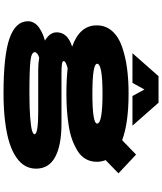

<svg xmlns="http://www.w3.org/2000/svg" viewBox="65 -787 920 1090"><g transform="rotate(90 525.0 -242.0)"><path d="M693.5 -534H525L488 -602L450.5 -534H282L412.5 -682H563ZM512 -159Q431.5 -159 367 -166Q326.5 -155 326.5 -144Q326.5 -136.5 342.5 -133.8Q358.5 -131 402.5 -131H681.5Q805 -131 871.2 -95.2Q937.5 -59.5 937.5 13.5Q937.5 46 922.5 73.8Q907.5 101.5 874.5 124.8Q841.5 148 792 164Q742.5 180 670.8 189Q599 198 509 198Q294.5 198 197.5 163.8Q100.5 129.5 100.5 59.5Q100.5 39.5 111 22.8Q121.5 6 139 -5.5Q156.5 -17 174 -24.5Q191.5 -32 210.5 -37Q163.5 -65 163.5 -103.5Q163.5 -166 245 -191.5Q124 -234 124 -331Q124 -381.5 155.8 -418Q187.5 -454.5 243.8 -474.2Q300 -494 366 -503Q432 -512 512 -512Q677.5 -512 776 -475.5L857.5 -554.5L964 -454.5L889 -381.5Q898.5 -357.5 898.5 -331Q898.5 -297 883 -269.5Q867.5 -242 838.8 -223.8Q810 -205.5 774.2 -192.2Q738.5 -179 693.2 -172Q648 -165 604.5 -162Q561 -159 512 -159ZM512 -306.5Q681.5 -306.5 681.5 -333.5Q681.5 -364 512 -364Q342 -364 342 -333.5Q342 -306.5 512 -306.5ZM276 20.5Q276 39.5 325.8 45.2Q375.5 51 510.5 51Q594.5 51 648.8 46.5Q703 42 722.5 35.8Q742 29.5 742 22Q742 1 613 1H374Q341.5 1 307.5 -4.5Q293.5 -0.5 284.8 6.5Q276 13.5 276 20.5Z"/></g></svg>

Font: League Mono Extended ExtraBold
Style: Regular
Weight: 800
Width: 9
Designer: Tyler Finck
Foundry: The League of Moveable Type / Tyler Finck
Version: Version 2.210